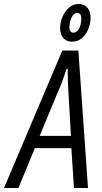

<svg xmlns="http://www.w3.org/2000/svg" viewBox="-64 -938 507 958"><path d="M-44 0 247 -686H327L375 0H305L292 -199H110L28 0ZM134 -260H290L277 -489Q276 -500 275.5 -513Q275 -526 274.5 -540.5Q274 -555 274 -569Q274 -583 274 -594H268Q264 -580 257 -561Q250 -542 243 -522.5Q236 -503 229 -489ZM295 -730Q267 -730 251.5 -749Q236 -768 236 -797Q236 -827 248 -854.5Q260 -882 280.5 -900Q301 -918 328 -918Q357 -918 372.5 -899Q388 -880 388 -850Q388 -822 377 -794Q366 -766 345 -748Q324 -730 295 -730ZM302 -775Q315 -775 324 -786Q333 -797 337.5 -813.5Q342 -830 342 -845Q342 -857 337.5 -865Q333 -873 321 -873Q308 -873 299.5 -861.5Q291 -850 286.5 -833Q282 -816 282 -801Q282 -790 287 -782.5Q292 -775 302 -775Z"/></svg>

Font: Archivo ExtraCondensed Light
Style: Italic
Weight: 300
Width: 2
Italic angle: -10°
Designer: Hector Gatti
Foundry: Omnibus-Type
Version: Version 2.001